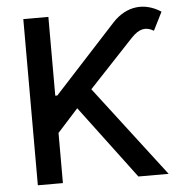

<svg xmlns="http://www.w3.org/2000/svg" viewBox="-52 -786 796 837"><g transform="rotate(-5 345.5 -368.0)"><path d="M79.9 0H189.6V-219.5L280.2 -319.6L519.9 0H652.3L348.7 -396.7L544 -604.8C579.2 -642 608.7 -647.4 642.8 -627.1L682.9 -707C613.6 -752.5 533.4 -746.4 470.5 -678.6L198.5 -382.5H189.6V-727.3H79.9Z"/></g></svg>

Font: Magic Ui Pro Medium
Style: Regular
Weight: 500
Designer: Stefan Endress, Andreas Faust
Version: Version 1.000;FEAKit 1.0